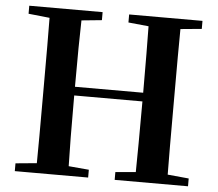

<svg xmlns="http://www.w3.org/2000/svg" viewBox="-52 -800 972 858"><g transform="rotate(5 433.5 -371.0)"><path d="M374 0V-35L283 -43C281 -110 280 -215 280 -360H586C586 -215 585 -109 584 -43L493 -35V0H822V-35L727 -44C726 -111 726 -211 726 -346V-395C726 -530 726 -630 727 -697L822 -706V-742H493V-706L584 -697C585 -631 586 -532 586 -399H280C280 -532 281 -632 283 -697L374 -706V-742H45V-706L140 -696C141 -629 141 -529 141 -395V-346C141 -211 141 -110 140 -44L45 -35V0Z"/></g></svg>

Font: AllPunType Bold
Style: Regular
Weight: 700
Version: 1.0